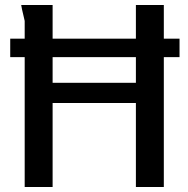

<svg xmlns="http://www.w3.org/2000/svg" viewBox="-20 -750 754 770"><path d="M525 -337H191V0H79V-666Q79 -667 75.5 -681.5Q72 -696 68.5 -711.5Q65 -727 65 -730H191V-418H525V-730H637V0H525ZM21 -595H700V-521H21Z"/></svg>

Font: Rosario SemiBold
Style: Regular
Weight: 600
Designer: Hector Gatti
Foundry: Omnibus Type
Version: Version 1.101; ttfautohint (v1.8.1.43-b0c9)